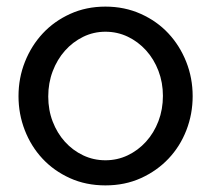

<svg xmlns="http://www.w3.org/2000/svg" viewBox="-20 -551 639 581"><path d="M299 10Q240 10 191.5 -12Q143 -34 108.5 -71Q74 -108 55 -157Q36 -206 36 -260Q36 -315 55.5 -364Q75 -413 109.5 -450Q144 -487 192.5 -509Q241 -531 299 -531Q357 -531 406 -509Q455 -487 489.5 -450Q524 -413 543.5 -364Q563 -315 563 -260Q563 -206 544 -157Q525 -108 490 -71Q455 -34 406.5 -12Q358 10 299 10ZM126 -259Q126 -218 139.5 -183Q153 -148 176.5 -122Q200 -96 231.5 -81Q263 -66 299 -66Q335 -66 366.5 -81Q398 -96 422 -122.5Q446 -149 459.5 -184.5Q473 -220 473 -261Q473 -301 459.5 -336.5Q446 -372 422 -398.5Q398 -425 366.5 -440Q335 -455 299 -455Q263 -455 231.5 -439.5Q200 -424 176.5 -397.5Q153 -371 139.5 -335.5Q126 -300 126 -259Z"/></svg>

Font: Boldmen Medium
Style: Regular
Weight: 400
Designer: Matt McInerney, Pablo Impallari, Rodrigo Fuenzalida
Foundry: LIVING CONCEPT
Version: Version 1.000